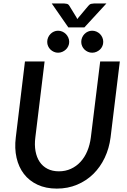

<svg xmlns="http://www.w3.org/2000/svg" viewBox="-20 -1072 728 1100"><path d="M62.5 0ZM317.5 -90.5Q355 -90.5 386.2 -104.8Q417.5 -119 441.2 -144.8Q465 -170.5 480 -206.2Q495 -242 500.5 -285L554 -720H666.5L613.5 -285Q605.5 -222 580 -168.2Q554.5 -114.5 514.5 -75.2Q474.5 -36 421.5 -13.8Q368.5 8.5 305.5 8.5Q242.5 8.5 195 -13.8Q147.5 -36 117.2 -75.2Q87 -114.5 74.8 -168.2Q62.5 -222 70.5 -285L123 -720H235.5L182.5 -285Q177 -242 183.5 -206.2Q190 -170.5 207.2 -144.8Q224.5 -119 252.2 -104.8Q280 -90.5 317.5 -90.5ZM463.5 -915H371.5L276.5 -1052H348.5Q354.5 -1052 363.2 -1050Q372 -1048 377.5 -1038.5L418 -972.5L423 -962.5Q425 -965 426.5 -967.5Q428 -970 430.5 -972.5L485.5 -1038Q493.5 -1048 502.5 -1050Q511.5 -1052 518 -1052H589.5ZM376.5 -832Q376.5 -819 371.2 -807.8Q366 -796.5 357.2 -788.2Q348.5 -780 337 -775Q325.5 -770 312.5 -770Q300 -770 288.8 -775Q277.5 -780 269 -788.2Q260.5 -796.5 255.5 -807.8Q250.5 -819 250.5 -832Q250.5 -845 255.5 -856.8Q260.5 -868.5 269 -877.2Q277.5 -886 288.8 -891Q300 -896 312.5 -896Q325.5 -896 337 -891Q348.5 -886 357.2 -877.2Q366 -868.5 371.2 -856.8Q376.5 -845 376.5 -832ZM571.5 -832Q571.5 -819 566.5 -807.8Q561.5 -796.5 552.8 -788.2Q544 -780 532.5 -775Q521 -770 508 -770Q495 -770 483.8 -775Q472.5 -780 464 -788.2Q455.5 -796.5 450.5 -807.8Q445.5 -819 445.5 -832Q445.5 -845 450.5 -856.8Q455.5 -868.5 464 -877.2Q472.5 -886 483.8 -891Q495 -896 508 -896Q521 -896 532.5 -891Q544 -886 552.8 -877.2Q561.5 -868.5 566.5 -856.8Q571.5 -845 571.5 -832Z"/></svg>

Font: Lato Semibold
Style: Italic
Weight: 600
Italic angle: -7°
Designer: Lukasz Dziedzic
Foundry: tyPoland Lukasz Dziedzic
Version: Version 2.006; 2014-01-15